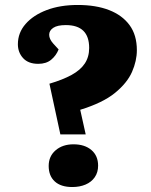

<svg xmlns="http://www.w3.org/2000/svg" viewBox="-20 -736 607 773"><path d="M179 -399Q233 -415 268.5 -434.5Q304 -454 321.5 -480.5Q339 -507 339 -543Q339 -589 315.5 -612Q292 -635 245 -635Q211 -635 194.5 -624Q178 -613 178 -596Q178 -579 194 -561L216 -537Q206 -512 186 -495.5Q166 -479 134 -479Q94 -479 73 -502Q52 -525 52 -558Q52 -604 83 -639.5Q114 -675 168 -695.5Q222 -716 293 -716Q366 -716 419 -695.5Q472 -675 501.5 -635Q531 -595 531 -534Q531 -491 511.5 -446.5Q492 -402 443 -362Q394 -322 303 -294L325 -195H223ZM176 -68Q176 -107 204 -131Q232 -155 276 -155Q321 -155 348 -132Q375 -109 375 -69Q375 -42 361.5 -22.5Q348 -3 324.5 7Q301 17 271 17Q225 17 200.5 -5.5Q176 -28 176 -68Z"/></svg>

Font: Literata ExtraBold
Style: Italic
Weight: 800
Italic angle: -2°
Designer: Latin by Veronika Burian and Jose Scaglione. Greek by Irene Vlachou. Cyrillic by Vera Evstafieva
Foundry: TypeTogether
Version: Version 3.002